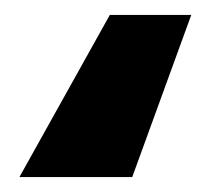

<svg xmlns="http://www.w3.org/2000/svg" viewBox="-20 -735 283 257"><path d="M127 -715H236L157 -498H6Z"/></svg>

Font: Moderustic ExtraBold
Style: Regular
Weight: 800
Designer: Tural Alisoy
Foundry: TAFT Foundry
Version: Version 2.120